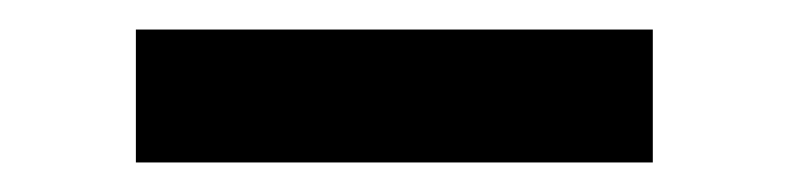

<svg xmlns="http://www.w3.org/2000/svg" viewBox="-20 -391 534 130"><path d="M72 -281V-371H422V-281Z"/></svg>

Font: BDO Grotesk
Style: Regular
Weight: 400
Designer: Deni Anggara
Foundry: Lokal Container
Version: Version 2.000